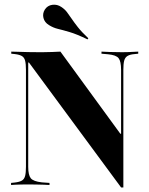

<svg xmlns="http://www.w3.org/2000/svg" viewBox="-20 -792 638 822"><path d="M498.4 10.5 104 -524.2H100.8V-201.6H91.1V-492.7Q91.1 -518.5 87.5 -532.3Q83.9 -546 73.8 -552Q63.7 -558.1 43.5 -560.5L28.2 -562.1V-571Q40.3 -571 58.9 -570.2Q77.4 -569.4 100.4 -569Q123.4 -568.5 149.2 -568.5H162.1Q183.9 -568.5 203.2 -569.4Q222.6 -570.2 238.7 -571L495.2 -219.4H498.4V-492.7Q498.4 -529 487.9 -542.7Q477.4 -556.5 441.9 -559.7L414.5 -562.1V-571Q427.4 -570.2 450.8 -569.4Q474.2 -568.5 503.2 -568.5Q517.7 -568.5 530.6 -569Q543.5 -569.4 554.4 -570.2Q565.3 -571 571.8 -571V-562.1L556.5 -560.5Q536.3 -558.9 525.8 -552.4Q515.3 -546 511.7 -532.3Q508.1 -518.5 508.1 -492.7V10.5ZM100.8 -78.2Q100.8 -42.7 111.7 -29Q122.6 -15.3 158.9 -11.3L191.9 -8.9V0Q181.5 -0.8 166.5 -1.2Q151.6 -1.6 134.3 -2Q116.9 -2.4 96 -2.4Q82.3 -2.4 69 -2Q55.6 -1.6 45.2 -1.2Q34.7 -0.8 27.4 0V-8.9L42.7 -10.5Q63.7 -12.9 73.8 -19Q83.9 -25 87.5 -38.7Q91.1 -52.4 91.1 -78.2V-201.6H100.8ZM354.8 -623.4Q308.1 -646 277.8 -654.8Q247.6 -663.7 227.4 -668.5Q207.3 -673.4 189.5 -684.7Q171 -696 166.1 -714.9Q161.3 -733.9 171.8 -750.8Q183.1 -768.5 204 -771.4Q225 -774.2 242.7 -762.1Q257.3 -752.4 266.5 -740.3Q275.8 -728.2 286.3 -712.5Q296.8 -696.8 313.3 -675.8Q329.8 -654.8 358.1 -628.2Z"/></svg>

Font: Playfair 144pt SemiCondensed ExtraBold
Style: Regular
Weight: 800
Width: 4
Designer: Claus Eggers Sørensen
Foundry: Claus Eggers Sørensen
Version: Version 2.203